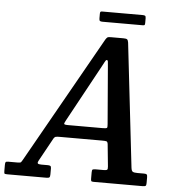

<svg xmlns="http://www.w3.org/2000/svg" viewBox="-119 -946 945 1002"><g transform="rotate(5 353.5 -445.0)"><path d="M-60.5 -18V-47Q-60.5 -58 -58.2 -62Q-56 -66 -45 -66H6.5Q20.5 -66 23.2 -70.5Q26 -75 31 -83L404.5 -745Q409.5 -753 413.8 -756.5Q418 -760 431.5 -760H498Q513 -760 517.8 -756.2Q522.5 -752.5 524.5 -740L599 -91Q601 -73.5 608.2 -69.8Q615.5 -66 633 -66H666.5Q677.5 -66 681 -62.8Q684.5 -59.5 684.5 -48V-18Q684.5 -6 680.8 -3Q677 0 665 0H408Q398 0 396 -3.5Q394 -7 394 -17V-48.5Q394 -61 397.8 -63.5Q401.5 -66 414 -66H454.5Q469 -66 473.2 -69.2Q477.5 -72.5 476 -86.5L464.5 -201.5Q463 -215 456.5 -216.8Q450 -218.5 435 -218.5H212.5Q199.5 -218.5 192.5 -217.2Q185.5 -216 180.5 -208L112 -83.5Q107.5 -75 110.2 -70.5Q113 -66 129 -66H163Q172 -66 176.2 -63.2Q180.5 -60.5 180.5 -51V-19.5Q180.5 -7 176.8 -3.5Q173 0 160 0H-44.5Q-57 0 -58.8 -3Q-60.5 -6 -60.5 -18ZM397.5 -602 237.5 -308.5Q230.5 -296 229 -289.8Q227.5 -283.5 248.5 -283.5H432Q451 -283.5 453.8 -287.2Q456.5 -291 455 -307L430.5 -603.5Q429 -622.5 428 -631Q427 -639.5 421.5 -639.5Q417 -639.5 411.5 -628.2Q406 -617 397.5 -602ZM364.5 -852.5V-876Q364.5 -883 366.2 -886.2Q368 -889.5 374.5 -889.5H587.5Q597 -889.5 600.8 -886.8Q604.5 -884 604.5 -874V-851.5Q604.5 -843.5 603 -840Q601.5 -836.5 593.5 -836.5H382Q372.5 -836.5 368.5 -839.2Q364.5 -842 364.5 -852.5Z"/></g></svg>

Font: Besley* Narrow Medium
Style: Italic
Weight: 500
Width: 4
Italic angle: -13°
Designer: Owen Earl
Foundry: indestructible type*
Version: Version 3.000; ttfautohint (v1.8.3)